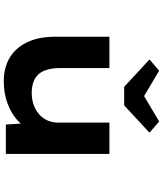

<svg xmlns="http://www.w3.org/2000/svg" viewBox="54 -880 836 984"><g transform="rotate(90 472.0 -388.0)"><path d="M395.1 10.6Q326.3 10.6 275.5 -19.9Q224.7 -50.3 196.5 -109.4Q168.3 -168.4 168.3 -251.3V-530.7H328.7V-281Q328.7 -230.8 341.9 -197.9Q355.1 -165 383.8 -148.7Q412.6 -132.5 456.6 -132.5Q488.2 -132.5 515.6 -141.9Q543 -151.3 564.1 -169.2Q585.2 -187 596.9 -212.6Q608.5 -238.2 608.5 -269.6V-530.7H768.9V0H618.2L611.4 -108.9L640.8 -120.9Q629.4 -89.3 595.7 -58.8Q562 -28.3 511 -8.9Q460 10.6 395.1 10.6ZM424.9 -606.4 284.9 -736.1 342.4 -785.7 487.5 -699.5H457.5L602.6 -785.7L660.1 -736.1L520.1 -606.4Z"/></g></svg>

Font: Lexend Tera
Style: Regular
Weight: 400
Designer: Bonnie Shaver-Troup, Thomas Jockin
Foundry: Lexend
Version: Version 1.007